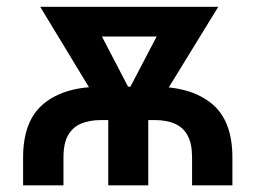

<svg xmlns="http://www.w3.org/2000/svg" viewBox="-20 -556 767 576"><path d="M49.3 0V-83.5Q49.3 -194.3 111.3 -245.1Q173.3 -295.9 283.2 -295.9H443.8Q553.2 -295.9 615.2 -245.1Q677.2 -194.3 677.2 -83.5V0H556.2V-84Q556.2 -124.5 543.2 -148.9Q530.3 -173.3 505.1 -184.6Q480 -195.8 443.8 -195.8H283.2Q249 -195.8 223.6 -185.3Q198.2 -174.8 184.3 -150.4Q170.4 -126 170.4 -84V0ZM304.7 0V-258.8H424.8V0ZM303.7 -200.7 100.6 -535.6H239.3L394.5 -237.8L381.8 -200.7ZM353 -200.7 342.3 -240.7 496.6 -535.6H634.8L429.2 -200.7ZM189.5 -446.3V-535.6H562.5V-446.3Z"/></svg>

Font: Inter 20pt SemiBold
Style: Regular
Weight: 600
Version: Version 4.001;git-66647c0bb